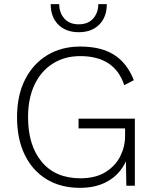

<svg xmlns="http://www.w3.org/2000/svg" viewBox="-20 -894 742 924"><path d="M365 10Q272 10 204 -31.5Q136 -73 99 -149Q62 -225 62 -330Q62 -435 100.5 -511Q139 -587 207.5 -628.5Q276 -670 366 -670Q467 -670 529.5 -630Q592 -590 624 -508L578 -484Q532 -624 366 -624Q292 -624 235 -588.5Q178 -553 146.5 -487Q115 -421 115 -330Q115 -194 181 -115Q247 -36 367 -36Q440 -36 488 -66Q536 -96 559 -142.5Q582 -189 582 -239V-276H358V-323H629V0H588L586 -118Q559 -58 502.5 -24Q446 10 365 10ZM494 -874Q494 -812 457.5 -775.5Q421 -739 359 -739Q297 -739 260.5 -775.5Q224 -812 224 -874H265Q265 -833 289.5 -805Q314 -777 359 -777Q404 -777 428.5 -805Q453 -833 453 -874Z"/></svg>

Font: Work Sans Light
Style: Regular
Weight: 300
Designer: Wei Huang
Foundry: Wei Huang
Version: Version 2.012; ttfautohint (v1.8.3)